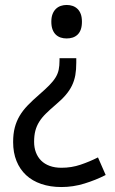

<svg xmlns="http://www.w3.org/2000/svg" viewBox="-20 -566 466 778"><path d="M289.1 -330.1V-312Q289.1 -283.7 285.2 -261.5Q281.2 -239.3 271.7 -219.5Q262.2 -199.7 246.3 -181.2Q230.5 -162.6 206.1 -142.1Q182.6 -122.1 166 -105.7Q149.4 -89.4 138.9 -72.5Q128.4 -55.7 123.3 -36.4Q118.2 -17.1 118.2 8.8Q118.2 32.2 125.5 51.5Q132.8 70.8 146.7 84.7Q160.6 98.6 181.4 106.2Q202.1 113.8 229 113.8Q270 113.8 306.6 101.3Q343.3 88.9 377 71.8L408.2 143.1Q368.2 163.6 322.3 177.7Q276.4 191.9 229 191.9Q183.6 191.9 147.2 179.4Q110.8 167 85.7 143.6Q60.5 120.1 46.9 86.4Q33.2 52.7 33.2 9.8Q33.2 -23.4 39.8 -48.8Q46.4 -74.2 59.3 -96.2Q72.3 -118.2 92 -138.7Q111.8 -159.2 138.2 -182.1Q163.6 -204.1 179.7 -220.5Q195.8 -236.8 205.1 -252Q214.4 -267.1 217.8 -283.4Q221.2 -299.8 221.2 -320.8V-330.1ZM312 -478Q312 -459.5 307.4 -446.5Q302.7 -433.6 294.2 -425.5Q285.6 -417.5 274.4 -413.8Q263.2 -410.2 250 -410.2Q237.3 -410.2 226.1 -413.8Q214.8 -417.5 206.3 -425.5Q197.8 -433.6 192.9 -446.5Q188 -459.5 188 -478Q188 -496.1 192.9 -508.8Q197.8 -521.5 206.3 -529.8Q214.8 -538.1 226.1 -542Q237.3 -545.9 250 -545.9Q263.2 -545.9 274.4 -542Q285.6 -538.1 294.2 -529.8Q302.7 -521.5 307.4 -508.8Q312 -496.1 312 -478Z"/></svg>

Font: WenQuanYi Micro Hei
Style: Regular
Weight: 400
Foundry: Ascender Corporation
Version: Version 0.2.0-beta